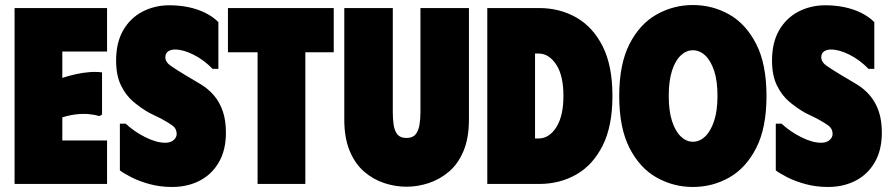

<svg xmlns="http://www.w3.org/2000/svg" viewBox="-20 -732 3544 764"><path d="M406 -700V-527H228V-422Q255 -431 282.5 -437Q310 -443 336.5 -445Q363 -447 386 -444V-276L375 -270Q356 -276 332.5 -278Q309 -280 283 -277Q257 -274 228 -265V-173H406V0H38V-700Z M879 -204Q879 -135 851 -86.5Q823 -38 774.5 -13Q726 12 665 12Q617 12 575 0.5Q533 -11 502 -27Q471 -43 457 -54V-240H480Q513 -209 557.5 -186.5Q602 -164 637 -164Q652 -164 662 -169Q672 -174 677.5 -182Q683 -190 683 -199Q683 -219 668.5 -230.5Q654 -242 621 -260L574 -283Q542 -301 511.5 -326.5Q481 -352 461.5 -392Q442 -432 442 -491Q442 -563 470.5 -612Q499 -661 547.5 -686Q596 -711 654 -711Q694 -711 730 -703.5Q766 -696 796.5 -681Q827 -666 849 -644V-458H826Q791 -494 750 -514.5Q709 -535 676 -535Q660 -535 649 -527.5Q638 -520 638 -504Q638 -485 659.5 -470Q681 -455 721 -431L775 -399Q809 -379 832 -351.5Q855 -324 867 -288Q879 -252 879 -204Z M1308 -700V-524H1195V0H1005V-524H887V-700Z M1846 -256V-700H1653V-285Q1653 -258 1649 -234.5Q1645 -211 1633.5 -197Q1622 -183 1597 -183Q1573 -183 1561.5 -197Q1550 -211 1546.5 -234.5Q1543 -258 1543 -285V-700H1350V-256Q1350 -183 1371.5 -131.5Q1393 -80 1429 -49Q1465 -18 1509 -3.5Q1553 11 1597 11Q1642 11 1686 -3.5Q1730 -18 1766.5 -49Q1803 -80 1824.5 -131.5Q1846 -183 1846 -256Z M2125 -700H1919V0H2125Q2207 0 2273 -37.5Q2339 -75 2378 -152.5Q2417 -230 2417 -350Q2417 -471 2378 -548Q2339 -625 2273 -662.5Q2207 -700 2125 -700ZM2123 -181H2109V-519H2123Q2164 -519 2193 -475.5Q2222 -432 2222 -350Q2222 -270 2193.5 -225.5Q2165 -181 2123 -181Z M2444 -350Q2444 -477 2485 -557Q2526 -637 2593 -674.5Q2660 -712 2737 -712Q2815 -712 2881.5 -674.5Q2948 -637 2989 -557Q3030 -477 3030 -350Q3030 -223 2989 -143Q2948 -63 2881.5 -25.5Q2815 12 2737 12Q2660 12 2593 -25.5Q2526 -63 2485 -143Q2444 -223 2444 -350ZM2641 -350Q2641 -291 2654 -250.5Q2667 -210 2689 -189Q2711 -168 2737 -168Q2764 -168 2786 -189Q2808 -210 2821.5 -250.5Q2835 -291 2835 -350Q2835 -411 2821.5 -451Q2808 -491 2786 -511.5Q2764 -532 2737 -532Q2711 -532 2689 -511.5Q2667 -491 2654 -450.5Q2641 -410 2641 -350Z M3489 -204Q3489 -135 3461 -86.5Q3433 -38 3384.5 -13Q3336 12 3275 12Q3227 12 3185 0.5Q3143 -11 3112 -27Q3081 -43 3067 -54V-240H3090Q3123 -209 3167.5 -186.5Q3212 -164 3247 -164Q3262 -164 3272 -169Q3282 -174 3287.5 -182Q3293 -190 3293 -199Q3293 -219 3278.5 -230.5Q3264 -242 3231 -260L3184 -283Q3152 -301 3121.5 -326.5Q3091 -352 3071.5 -392Q3052 -432 3052 -491Q3052 -563 3080.5 -612Q3109 -661 3157.5 -686Q3206 -711 3264 -711Q3304 -711 3340 -703.5Q3376 -696 3406.5 -681Q3437 -666 3459 -644V-458H3436Q3401 -494 3360 -514.5Q3319 -535 3286 -535Q3270 -535 3259 -527.5Q3248 -520 3248 -504Q3248 -485 3269.5 -470Q3291 -455 3331 -431L3385 -399Q3419 -379 3442 -351.5Q3465 -324 3477 -288Q3489 -252 3489 -204Z"/></svg>

Font: Phudu Light Black
Style: Regular
Weight: 900
Version: Version 1.005;gftools[0.9.23]